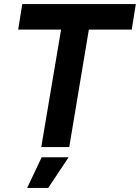

<svg xmlns="http://www.w3.org/2000/svg" viewBox="-20 -720 685 940"><path d="M182 0 279 -575H69L89 -700H645L625 -575H415L319 0ZM113 200 184 50H316L216 200Z"/></svg>

Font: Figtree
Style: Bold Italic
Weight: 700
Italic angle: -9.5°
Foundry: Erik Kennedy
Version: Version 2.001;gftools[0.9.30]